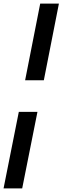

<svg xmlns="http://www.w3.org/2000/svg" viewBox="-25 -832 345 1057"><path d="M78.6 -216.3H181.2L97.2 205.1H-5.4ZM196.3 -812H299.3L216.3 -390.1H113.3Z"/></svg>

Font: Reddit Sans Vanilla ExtraBold
Style: Italic
Weight: 800
Italic angle: -11.25°
Designer: Stephen Hutchings
Version: Version 1.013